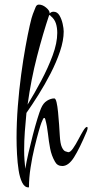

<svg xmlns="http://www.w3.org/2000/svg" viewBox="-20 -773 401 835"><path d="M104 42Q87 42 76.5 21Q66 0 61 -32.5Q56 -65 54 -102.5Q52 -140 52 -173Q52 -240 57.5 -311Q63 -382 72 -448.5Q81 -515 91 -570Q101 -625 109.5 -662.5Q118 -700 123 -712Q130 -729 134.5 -741Q139 -753 149 -753Q165 -753 180.5 -740Q196 -727 196 -716V-714Q202 -722 213 -722Q229 -722 238.5 -706Q248 -690 252.5 -669.5Q257 -649 257 -636Q257 -597 241 -549.5Q225 -502 200 -453.5Q175 -405 147 -360.5Q119 -316 95 -282Q91 -242 88 -201Q85 -160 85 -119Q85 -97 86.5 -77Q88 -57 90 -39Q95 -70 104 -109Q113 -148 123 -186.5Q133 -225 142.5 -256Q152 -287 158 -301Q168 -325 184.5 -335Q201 -345 216 -345Q222 -345 226 -328Q230 -311 232.5 -285Q235 -259 237 -231.5Q239 -204 240 -184Q242 -148 249 -133Q256 -118 264 -115Q272 -112 277 -111Q286 -111 297.5 -127.5Q309 -144 320.5 -166Q332 -188 342 -204.5Q352 -221 358 -221Q361 -221 361 -216Q361 -212 358 -203Q326 -127 302 -89Q278 -51 251 -51Q229 -51 219 -70Q204 -96 198 -127.5Q192 -159 188.5 -192Q185 -225 177 -254Q176 -260 172 -260Q169 -260 166.5 -254Q164 -248 160 -239Q157 -232 148.5 -202.5Q140 -173 130 -131.5Q120 -90 113 -44.5Q106 1 106 40Q106 42 104 42ZM100 -318Q130 -367 159.5 -422.5Q189 -478 209 -532Q229 -586 229 -630Q229 -653 223 -671.5Q217 -690 201 -703Q200 -705 198 -706Q196 -707 194 -708Q167 -628 141 -527.5Q115 -427 100 -318Z"/></svg>

Font: Comforter
Style: Regular
Weight: 400
Designer: Robert E. Leuschke
Foundry: Robert E. Leuschke
Version: Version 1.013; ttfautohint (v1.8.3)